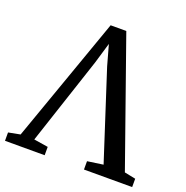

<svg xmlns="http://www.w3.org/2000/svg" viewBox="-155 -873 967 996"><g transform="rotate(20 329.0 -375.0)"><path d="M-22 0V-46L43 -58.5L288 -750.5H374.5L618.5 -58.5L680 -46V0H414V-46L501 -58.5L344 -543.5L312.5 -656.5L278.5 -542L118.5 -58.5L197 -46V0Z"/></g></svg>

Font: Merriweather 36pt
Style: Regular
Weight: 400
Designer: Eben Sorkin
Foundry: Eben Sorkin
Version: Version 2.100